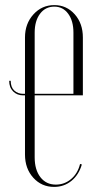

<svg xmlns="http://www.w3.org/2000/svg" viewBox="-20 -726 387 753"><path d="M294 -83 301 -81Q289 -40 260 -16.5Q231 7 192 7Q143 7 110.5 -29Q78 -65 78 -120V-352H71Q47 -352 31.5 -367.5Q16 -383 16 -409H22Q22 -384 36 -371Q50 -358 71 -358H78V-579Q78 -633 111 -669.5Q144 -706 193 -706Q241 -706 273 -670Q305 -634 305 -579V-352H116V-109Q116 -60 138.5 -31Q161 -2 199 -2Q233 -2 259 -24Q285 -46 294 -83ZM116 -598V-358H268V-598Q268 -644 247.5 -672Q227 -700 193 -700Q158 -700 137 -672Q116 -644 116 -598Z"/></svg>

Font: Moniqa ExtLt Narrow Display
Style: Regular
Weight: 200
Width: 4
Designer: Rajesh Rajput
Foundry: Rajesh Rajput
Version: Version 1.000